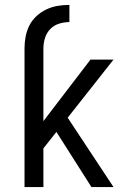

<svg xmlns="http://www.w3.org/2000/svg" viewBox="-20 -763 540 783"><path d="M80 -566Q80 -590 84.5 -614Q89 -638 100 -659.5Q111 -681 129 -697.5Q147 -714 169 -724.5Q191 -735 215 -739Q239 -743 263 -743V-673Q242 -673 221 -666.5Q200 -660 185 -644.5Q170 -629 163.5 -608Q157 -587 157 -566ZM80 0V-566H157V-269L349 -520H443L256 -283L443 0H353L210 -225L157 -158V0Z"/></svg>

Font: Moesevka
Style: Regular
Weight: 400
Monospace: yes
Designer: Belleve Invis
Foundry: Belleve Invis
Version: Version 32.5.0; ttfautohint (v1.8.4)